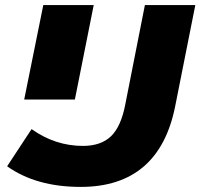

<svg xmlns="http://www.w3.org/2000/svg" viewBox="-20 -720 787 754"><path d="M297 14C180 14 84 -13 8 -67L104 -213C166 -169 233 -147 306 -147C353 -147 390 -160 416 -185C442 -210 461 -252 472 -310L549 -700H747L668 -303C626 -92 502 14 297 14ZM75 -329 150 -700H348L274 -329Z"/></svg>

Font: My Font
Style: Italic
Weight: 500
Designer: Julieta Ulanovsky
Foundry: Julieta Ulanovsky
Version: ""